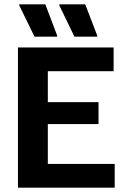

<svg xmlns="http://www.w3.org/2000/svg" viewBox="-20 -870 590 890"><path d="M244.2 -700 245 -705 190 -850H69.2V-845L140 -700ZM430.8 -700V-705L375 -850H255V-845L325 -700ZM511.7 0V-110H201.7V-295H436.7V-396.7H201.7V-540H506.7V-650H63.3V0Z"/></svg>

Font: Familjen Grotesk
Style: Bold
Weight: 700
Designer: Anders Wikstroem, Jonas Baeckman, Matilda Gysing, Kristian Moeller
Foundry: Familjen STHLM AB
Version: Version 2.000